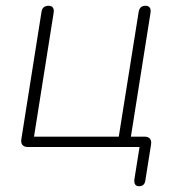

<svg xmlns="http://www.w3.org/2000/svg" viewBox="-20 -510 615 666"><path d="M446 113 464 0H77Q64 0 58 -7Q52 -14 54 -27L124 -469Q127 -490 149 -490Q159 -490 163.5 -483.5Q168 -477 166 -465L98 -36H392L461 -469Q463 -480 469 -485Q475 -490 485 -490Q495 -490 499.5 -483.5Q504 -477 502 -465L432 -23L415 -36H481Q494 -36 500 -29Q506 -22 504 -9L484 117Q481 136 462 136Q453 136 449 130Q445 124 446 113Z"/></svg>

Font: SN Pro Thin
Style: Italic
Weight: 200
Italic angle: -9°
Designer: Tobias Whetton
Foundry: Supernotes
Version: Version 1.003;Glyphs 3.3 (3324)